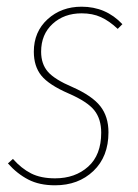

<svg xmlns="http://www.w3.org/2000/svg" viewBox="-20 -549 417 579"><path d="M226.1 -528.8Q299.3 -528.8 349.1 -476.1L335 -461.9Q309.6 -485.8 284.4 -497.3Q259.3 -508.8 226.1 -508.8Q173.3 -508.8 138.7 -477.1Q104 -445.3 104 -393.1Q104 -356 124.5 -332.5Q145 -309.1 199.2 -286.1Q258.3 -259.8 282.7 -228.5Q307.1 -197.3 307.1 -149.9Q307.1 -76.7 261.7 -33.4Q216.3 9.8 146 9.8Q98.6 9.8 65.2 -7.6Q31.7 -24.9 3.9 -56.2L19 -69.8Q44.4 -41 73.7 -26.1Q103 -11.2 146 -11.2Q206.5 -11.2 245.8 -46.4Q285.2 -81.5 285.2 -148.9Q285.2 -190.4 264.2 -216.6Q243.2 -242.7 187 -267.1Q127.4 -293 104.7 -321Q82 -349.1 82 -393.1Q82 -453.1 123.5 -491Q165 -528.8 226.1 -528.8Z"/></svg>

Font: Fira Sans Compressed Thin
Style: Italic
Weight: 100
Width: 3
Italic angle: -8°
Designer: Carrois Corporate & Edenspiekermann AG
Foundry: Carrois Corporate GbR & Edenspiekermann AG
Version: Version 4.203;PS 004.203;hotconv 1.0.88;makeotf.lib2.5.64775